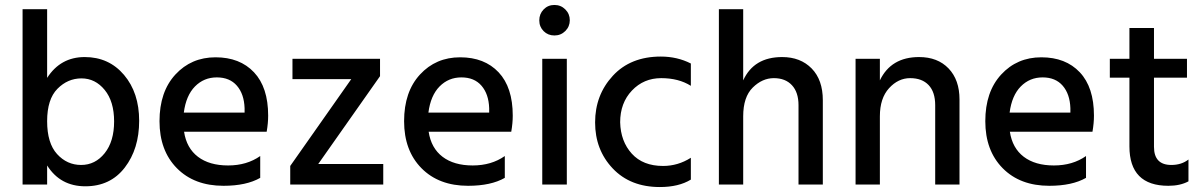

<svg xmlns="http://www.w3.org/2000/svg" viewBox="-20 -744 4850 774"><path d="M308.5 -428Q253 -428 211.5 -386Q170 -344 170 -255.5Q170 -167 210 -123Q250 -79 307 -79Q364 -79 402 -126.5Q440 -174 440 -254.5Q440 -335 402 -381.5Q364 -428 308.5 -428ZM170 0H71V-707H170V-430Q224 -514 321.5 -514Q419 -514 480 -442Q541 -370 541 -257Q541 -144 483 -68.5Q425 7 324 7Q223 7 170 -77Z M721 -290H966V-308Q964 -365 935 -398.5Q906 -432 854 -432Q802 -432 766 -395.5Q730 -359 721 -290ZM881 5Q763 5 693 -66Q623 -137 623 -255.5Q623 -374 687 -443.5Q751 -513 849 -513Q947 -513 1004 -452.5Q1061 -392 1061 -278Q1061 -247 1055 -213H722Q732 -147 778 -112Q824 -77 899.5 -77Q975 -77 1029 -115V-27Q973 5 881 5Z M1525 0H1150V-75L1396 -425H1159V-507H1512V-437L1263 -83H1525Z M1707 -290H1952V-308Q1950 -365 1921 -398.5Q1892 -432 1840 -432Q1788 -432 1752 -395.5Q1716 -359 1707 -290ZM1867 5Q1749 5 1679 -66Q1609 -137 1609 -255.5Q1609 -374 1673 -443.5Q1737 -513 1835 -513Q1933 -513 1990 -452.5Q2047 -392 2047 -278Q2047 -247 2041 -213H1708Q1718 -147 1764 -112Q1810 -77 1885.5 -77Q1961 -77 2015 -115V-27Q1959 5 1867 5Z M2215 -724Q2241 -724 2259 -706Q2277 -688 2277 -662.5Q2277 -637 2259 -619Q2241 -601 2215 -601Q2189 -601 2171.5 -618.5Q2154 -636 2154 -662Q2154 -688 2171.5 -706Q2189 -724 2215 -724ZM2265 0H2166V-507H2265Z M2640 10Q2521 10 2450 -65Q2379 -140 2379 -250.5Q2379 -361 2450.5 -438.5Q2522 -516 2644 -516Q2710 -516 2765 -488V-398Q2716 -429 2645.5 -429Q2575 -429 2527.5 -379Q2480 -329 2480 -251Q2482 -174 2527 -124.5Q2572 -75 2653 -75Q2713 -75 2765 -108V-20Q2716 10 2640 10Z M3297 0H3199V-320Q3199 -372 3172.5 -400.5Q3146 -429 3099.5 -429Q3053 -429 3014.5 -391Q2976 -353 2976 -275V0H2878V-707H2976V-420Q3019 -514 3133 -514Q3207 -514 3252 -468Q3297 -422 3297 -340Z M3848 0H3750V-320Q3750 -373 3723.5 -401Q3697 -429 3649 -429Q3601 -429 3564 -388.5Q3527 -348 3527 -275V0H3429V-507H3527V-420Q3572 -514 3685 -514Q3760 -514 3804 -468Q3848 -422 3848 -343Z M4050 -290H4295V-308Q4293 -365 4264 -398.5Q4235 -432 4183 -432Q4131 -432 4095 -395.5Q4059 -359 4050 -290ZM4210 5Q4092 5 4022 -66Q3952 -137 3952 -255.5Q3952 -374 4016 -443.5Q4080 -513 4178 -513Q4276 -513 4333 -452.5Q4390 -392 4390 -278Q4390 -247 4384 -213H4051Q4061 -147 4107 -112Q4153 -77 4228.5 -77Q4304 -77 4358 -115V-27Q4302 5 4210 5Z M4690 5Q4533 5 4533 -154V-431H4454V-507H4533V-631H4632V-507H4765V-431H4632V-152Q4632 -79 4702 -79Q4743 -79 4771 -101V-13Q4738 5 4690 5Z"/></svg>

Font: Hind Mysuru Medium
Style: Regular
Weight: 500
Designer: Manushi Parikh, Hitesh Malaviya
Foundry: Indian Type Foundry
Version: Version 0.703;PS 1.0;hotconv 1.0.86;makeotf.lib2.5.63406